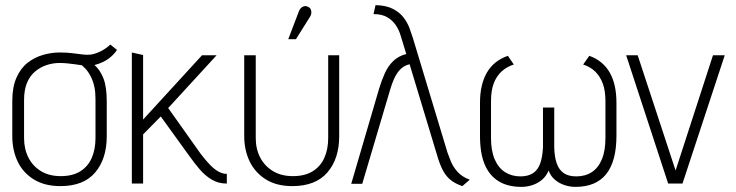

<svg xmlns="http://www.w3.org/2000/svg" viewBox="-20 -717 2875 750"><path d="M437 -522 411 -543Q394 -527 374 -517Q354 -507 336 -504Q322 -502 304.5 -504Q287 -506 264.5 -509Q242 -512 213 -512Q181 -512 148 -502.5Q115 -493 88 -472Q61 -451 44.5 -414Q28 -377 28 -323V-185Q28 -131 48.5 -87Q69 -43 111.5 -16.5Q154 10 216 10Q307 10 352 -43.5Q397 -97 397 -185V-320Q397 -378 384 -411Q371 -444 349 -463Q366 -467 382.5 -475Q399 -483 413 -495Q427 -507 437 -522ZM353 -329V-178Q353 -134 338.5 -100.5Q324 -67 294 -48Q264 -29 217 -29Q172 -29 140 -48.5Q108 -68 91 -101.5Q74 -135 74 -178V-326Q74 -366 85.5 -393.5Q97 -421 117.5 -438Q138 -455 162.5 -463Q187 -471 213 -471Q227 -471 242.5 -469.5Q258 -468 272.5 -466Q287 -464 300 -462Q304 -458 311 -451.5Q318 -445 325 -434.5Q332 -424 338.5 -410Q345 -396 349 -376Q353 -356 353 -329Z M764 -116 637 -295 826 -501H769L539 -250V-502L495 -512V0H539V-192L608 -262L723 -103Q740 -79 760.5 -55Q781 -31 807 -15.5Q833 0 865 0H866V-38H863Q850 -38 834 -46.5Q818 -55 800.5 -73Q783 -91 764 -116Z M1305 -185V-501H1262V-178Q1262 -134 1247 -100.5Q1232 -67 1201.5 -48Q1171 -29 1124 -29Q1079 -29 1046.5 -48.5Q1014 -68 996.5 -101.5Q979 -135 979 -178V-501H934V-185Q934 -131 955 -87Q976 -43 1018 -16.5Q1060 10 1122 10Q1213 10 1259 -43.5Q1305 -97 1305 -185ZM1190 -650Q1195 -657 1196 -664.5Q1197 -672 1194.5 -679Q1192 -686 1184 -690Q1177 -694 1170 -693Q1163 -692 1157 -687Q1151 -682 1148 -674L1106 -564H1136Z M1728 -121 1593 -568Q1588 -584 1580 -606Q1572 -628 1556.5 -648.5Q1541 -669 1514.5 -682.5Q1488 -696 1447 -697L1439 -662Q1472 -662 1493 -649.5Q1514 -637 1526.5 -618Q1539 -599 1545 -578L1567 -506Q1536 -498 1516 -478.5Q1496 -459 1483.5 -431.5Q1471 -404 1461 -371L1352 1H1395L1502 -360Q1512 -395 1523 -416.5Q1534 -438 1548 -450Q1562 -462 1580 -466L1687 -112Q1697 -77 1709 -53.5Q1721 -30 1739 -15Q1757 0 1786 10L1815 -15Q1785 -26 1767.5 -45.5Q1750 -65 1741.5 -86Q1733 -107 1728 -121Z M2282 -499 2258 -465Q2286 -456 2305 -437.5Q2324 -419 2334.5 -391Q2345 -363 2345 -322V-178Q2345 -128 2331 -94.5Q2317 -61 2291.5 -44.5Q2266 -28 2231 -28Q2201 -28 2182.5 -40.5Q2164 -53 2155 -78Q2146 -103 2145 -141V-297H2101V-141Q2099 -103 2090 -78Q2081 -53 2062 -40.5Q2043 -28 2013 -28Q1979 -28 1953 -44.5Q1927 -61 1912.5 -94.5Q1898 -128 1898 -178V-322Q1898 -363 1908.5 -391Q1919 -419 1939 -437.5Q1959 -456 1987 -465L1964 -499Q1909 -480 1882 -433.5Q1855 -387 1855 -316V-186Q1855 -119 1873 -75.5Q1891 -32 1927 -9.5Q1963 13 2017 13Q2039 13 2060 6Q2081 -1 2097.5 -15Q2114 -29 2123 -51Q2131 -29 2147.5 -15Q2164 -1 2185 6Q2206 13 2228 13Q2308 13 2348 -37Q2388 -87 2388 -187V-316Q2388 -388 2361.5 -434Q2335 -480 2282 -499Z M2426 -501 2590 0H2646L2811 -501H2765L2619 -51L2471 -501Z"/></svg>

Font: Advent Pro Light
Style: Regular
Weight: 300
Version: Version 3.000